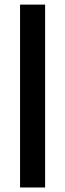

<svg xmlns="http://www.w3.org/2000/svg" viewBox="-20 -830 288 850"><path d="M68.8 0V-809.6H179.7V0Z"/></svg>

Font: Oswald Regular
Style: Regular
Weight: 400
Designer: Vernon Adams
Foundry: Vernon Adams
Version: 3.0; ttfautohint (v0.95) -l 8 -r 50 -G 200 -x 0 -w "G" -W -c